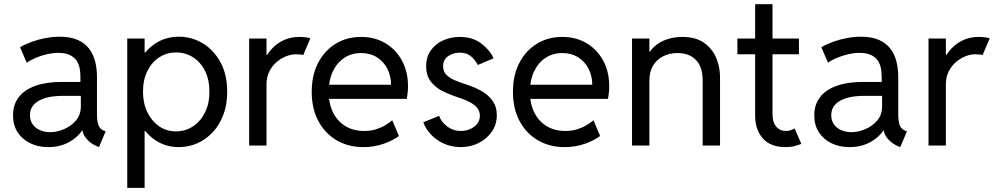

<svg xmlns="http://www.w3.org/2000/svg" viewBox="-20 -704 4811 929"><path d="M212.9 7.8Q165 7.8 126.5 -10.7Q87.9 -29.3 65.4 -63.7Q43 -98.1 43 -146.5Q43 -197.8 70.8 -233.9Q98.6 -270 151.4 -288.8Q204.1 -307.6 279.3 -307.6H386.7V-240.2H285.2Q208.5 -240.2 166.7 -215.8Q125 -191.4 125 -146.5Q125 -120.6 138.2 -102.3Q151.4 -84 173.6 -74.2Q195.8 -64.5 222.7 -64.5Q254.9 -64.5 289.3 -78.9Q323.7 -93.3 347.4 -120.8Q371.1 -148.4 371.1 -188.5V-242.2L369.1 -272.5V-330.1Q369.1 -342.8 367.2 -362.5Q365.2 -382.3 355.7 -401.9Q346.2 -421.4 323.7 -434.8Q301.3 -448.2 260.7 -448.2Q236.8 -448.2 209.2 -442.1Q181.6 -436 155.5 -425.3Q129.4 -414.6 109.4 -400.4L77.1 -475.6Q103 -490.7 135 -502.2Q167 -513.7 201.4 -520Q235.8 -526.4 268.6 -526.4Q321.3 -526.4 356.2 -510.7Q391.1 -495.1 411.6 -467.8Q432.1 -440.4 440.7 -405.5Q449.2 -370.6 449.2 -332V-150.4Q449.2 -117.7 456.3 -98.6Q463.4 -79.6 481.4 -72.3L491.2 -68.4L459 7.8L445.3 2Q418 -9.8 398.4 -32.7Q378.9 -55.7 378.9 -78.1L395.5 -72.3H363.3L384.8 -85.9Q365.7 -47.4 320.1 -19.8Q274.4 7.8 212.9 7.8Z M595.7 205.1V-517.6H679.7V-450.2H691.4L665 -402.3V-129.9L695.3 -70.3H679.7V205.1ZM845.7 7.8Q780.8 7.8 730.2 -26.6Q679.7 -61 650.6 -121.6Q621.6 -182.1 621.1 -259.8Q621.6 -338.9 650.6 -398.9Q679.7 -459 730.2 -492.7Q780.8 -526.4 845.7 -526.4Q908.7 -526.4 961.9 -493.9Q1015.1 -461.4 1047.4 -401.6Q1079.6 -341.8 1079.1 -259.8Q1079.6 -198.7 1061 -149.4Q1042.5 -100.1 1010 -64.9Q977.5 -29.8 935.3 -11Q893.1 7.8 845.7 7.8ZM831.1 -68.4Q878.4 -68.4 915.3 -93.5Q952.1 -118.7 972.9 -161.9Q993.7 -205.1 993.2 -259.8Q993.7 -315.9 972.9 -358.9Q952.1 -401.9 915.3 -426Q878.4 -450.2 831.1 -450.2Q787.6 -450.2 751.5 -427.2Q715.3 -404.3 693.6 -361.6Q671.9 -318.8 671.9 -259.8Q671.9 -205.1 692.6 -161.9Q713.4 -118.7 749.3 -93.5Q785.2 -68.4 831.1 -68.4Z M1185.5 0V-517.6H1269.5V-438.5H1283.2L1254.9 -406.2Q1269 -438.5 1293.2 -465.6Q1317.4 -492.7 1351.3 -509Q1385.3 -525.4 1428.7 -525.4Q1445.8 -525.4 1460.7 -523.2Q1475.6 -521 1481.4 -518.6L1447.3 -437.5Q1444.3 -439 1434.1 -440.2Q1423.8 -441.4 1411.1 -441.4Q1388.7 -441.4 1364 -431.6Q1339.4 -421.9 1317.9 -403.3Q1296.4 -384.8 1283 -357.7Q1269.5 -330.6 1269.5 -295.9V0Z M1738.3 7.8Q1665.5 7.8 1609.1 -25.1Q1552.7 -58.1 1520.5 -118.2Q1488.3 -178.2 1488.3 -259.8Q1488.3 -340.8 1519.5 -400.4Q1550.8 -460 1604.7 -492.7Q1658.7 -525.4 1726.6 -525.4Q1793.5 -525.4 1844.7 -494.9Q1896 -464.4 1925 -410.6Q1954.1 -356.9 1954.1 -288.1Q1954.1 -267.1 1951.9 -250.5Q1949.7 -233.9 1948.2 -225.6H1551.8V-293.9H1872.1Q1872.1 -335.9 1854.5 -370.8Q1836.9 -405.8 1804.2 -426.5Q1771.5 -447.3 1726.6 -447.3Q1680.7 -447.3 1645.5 -423.8Q1610.4 -400.4 1590.3 -358.2Q1570.3 -315.9 1570.3 -259.8Q1570.3 -203.1 1591.3 -160.4Q1612.3 -117.7 1650.9 -94Q1689.5 -70.3 1742.2 -70.3Q1773.4 -70.3 1799.1 -78.4Q1824.7 -86.4 1844.5 -98.4Q1864.3 -110.4 1877.9 -122.1L1910.2 -45.9Q1880.4 -23.9 1835.7 -8.1Q1791 7.8 1738.3 7.8Z M2210 7.8Q2164.1 7.8 2126.7 -9.5Q2089.4 -26.9 2064 -54.4Q2038.6 -82 2028.3 -112.3L2104.5 -143.6Q2114.7 -114.3 2143.8 -92.3Q2172.9 -70.3 2210 -70.3Q2233.4 -70.3 2254.4 -79.3Q2275.4 -88.4 2288.6 -104.7Q2301.8 -121.1 2301.8 -143.6Q2301.8 -165.5 2289.6 -180.9Q2277.3 -196.3 2258.3 -207Q2239.3 -217.8 2218.5 -225.1Q2197.8 -232.4 2180.7 -238.3Q2151.4 -248 2119.1 -264.4Q2086.9 -280.8 2064.5 -309.3Q2042 -337.9 2042 -383.8Q2042 -429.2 2064.9 -460.9Q2087.9 -492.7 2125 -509Q2162.1 -525.4 2204.1 -525.4Q2267.1 -525.4 2308.8 -493.4Q2350.6 -461.4 2368.2 -421.9L2292 -389.6Q2280.3 -412.6 2259.5 -430.9Q2238.8 -449.2 2204.1 -449.2Q2172.9 -449.2 2148.4 -432.4Q2124 -415.5 2124 -383.8Q2124 -356.9 2141.1 -340.8Q2158.2 -324.7 2182.4 -314.9Q2206.5 -305.2 2228.5 -297.9Q2248.5 -291.5 2274.9 -280.8Q2301.3 -270 2326.2 -252.9Q2351.1 -235.8 2367.4 -210Q2383.8 -184.1 2383.8 -146.5Q2383.8 -101.6 2359.6 -66.7Q2335.4 -31.7 2295.9 -12Q2256.3 7.8 2210 7.8Z M2711.9 7.8Q2639.2 7.8 2582.8 -25.1Q2526.4 -58.1 2494.1 -118.2Q2461.9 -178.2 2461.9 -259.8Q2461.9 -340.8 2493.2 -400.4Q2524.4 -460 2578.4 -492.7Q2632.3 -525.4 2700.2 -525.4Q2767.1 -525.4 2818.4 -494.9Q2869.6 -464.4 2898.7 -410.6Q2927.7 -356.9 2927.7 -288.1Q2927.7 -267.1 2925.5 -250.5Q2923.3 -233.9 2921.9 -225.6H2525.4V-293.9H2845.7Q2845.7 -335.9 2828.1 -370.8Q2810.5 -405.8 2777.8 -426.5Q2745.1 -447.3 2700.2 -447.3Q2654.3 -447.3 2619.1 -423.8Q2584 -400.4 2564 -358.2Q2543.9 -315.9 2543.9 -259.8Q2543.9 -203.1 2564.9 -160.4Q2585.9 -117.7 2624.5 -94Q2663.1 -70.3 2715.8 -70.3Q2747.1 -70.3 2772.7 -78.4Q2798.3 -86.4 2818.1 -98.4Q2837.9 -110.4 2851.6 -122.1L2883.8 -45.9Q2854 -23.9 2809.3 -8.1Q2764.6 7.8 2711.9 7.8Z M3038.1 0V-517.6H3122.1V-454.1H3141.6L3105.5 -418Q3118.7 -453.1 3144.5 -477.1Q3170.4 -501 3205.6 -513.2Q3240.7 -525.4 3281.2 -525.4Q3346.7 -525.4 3387 -496.6Q3427.2 -467.8 3445.6 -423.3Q3463.9 -378.9 3463.9 -332V0H3379.9V-314.5Q3379.9 -380.4 3347.4 -413.8Q3314.9 -447.3 3257.8 -447.3Q3219.7 -447.3 3189 -431.9Q3158.2 -416.5 3140.1 -387Q3122.1 -357.4 3122.1 -314.5V0Z M3781.2 7.8Q3708 7.8 3670.9 -34.7Q3633.8 -77.1 3633.8 -143.6V-683.6H3717.8V-152.3Q3717.8 -112.3 3735.8 -91.3Q3753.9 -70.3 3783.2 -70.3Q3795.9 -70.3 3806.2 -74Q3816.4 -77.6 3825.2 -82L3857.4 -7.8Q3842.8 -2 3824.2 2.9Q3805.7 7.8 3781.2 7.8ZM3547.9 -441.4V-517.6H3845.7V-441.4Z M4089.8 7.8Q4042 7.8 4003.4 -10.7Q3964.8 -29.3 3942.4 -63.7Q3919.9 -98.1 3919.9 -146.5Q3919.9 -197.8 3947.8 -233.9Q3975.6 -270 4028.3 -288.8Q4081.1 -307.6 4156.2 -307.6H4263.7V-240.2H4162.1Q4085.4 -240.2 4043.7 -215.8Q4002 -191.4 4002 -146.5Q4002 -120.6 4015.1 -102.3Q4028.3 -84 4050.5 -74.2Q4072.8 -64.5 4099.6 -64.5Q4131.8 -64.5 4166.3 -78.9Q4200.7 -93.3 4224.4 -120.8Q4248 -148.4 4248 -188.5V-242.2L4246.1 -272.5V-330.1Q4246.1 -342.8 4244.1 -362.5Q4242.2 -382.3 4232.7 -401.9Q4223.1 -421.4 4200.7 -434.8Q4178.2 -448.2 4137.7 -448.2Q4113.8 -448.2 4086.2 -442.1Q4058.6 -436 4032.5 -425.3Q4006.3 -414.6 3986.3 -400.4L3954.1 -475.6Q3980 -490.7 4012 -502.2Q4043.9 -513.7 4078.4 -520Q4112.8 -526.4 4145.5 -526.4Q4198.2 -526.4 4233.2 -510.7Q4268.1 -495.1 4288.6 -467.8Q4309.1 -440.4 4317.6 -405.5Q4326.2 -370.6 4326.2 -332V-150.4Q4326.2 -117.7 4333.3 -98.6Q4340.3 -79.6 4358.4 -72.3L4368.2 -68.4L4335.9 7.8L4322.3 2Q4294.9 -9.8 4275.4 -32.7Q4255.9 -55.7 4255.9 -78.1L4272.5 -72.3H4240.2L4261.7 -85.9Q4242.7 -47.4 4197 -19.8Q4151.4 7.8 4089.8 7.8Z M4472.7 0V-517.6H4556.6V-438.5H4570.3L4542 -406.2Q4556.2 -438.5 4580.3 -465.6Q4604.5 -492.7 4638.4 -509Q4672.4 -525.4 4715.8 -525.4Q4732.9 -525.4 4747.8 -523.2Q4762.7 -521 4768.6 -518.6L4734.4 -437.5Q4731.4 -439 4721.2 -440.2Q4710.9 -441.4 4698.2 -441.4Q4675.8 -441.4 4651.1 -431.6Q4626.5 -421.9 4605 -403.3Q4583.5 -384.8 4570.1 -357.7Q4556.6 -330.6 4556.6 -295.9V0Z"/></svg>

Font: Reddit Sans
Style: Regular
Weight: 400
Designer: Stephen Hutchings
Foundry: Reddit
Version: Version 1.014